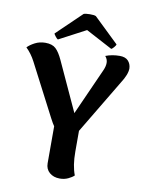

<svg xmlns="http://www.w3.org/2000/svg" viewBox="-99 -974 797 1058"><g transform="rotate(10 300.0 -445.5)"><path d="M369.1 -146Q369.1 -67.4 389.2 -16.1Q377.9 -4.9 356.7 5.1Q335.4 15.1 310.1 15.1Q274.9 15.1 252.4 -4.4Q230 -23.9 230 -56.2V-263.2Q221.2 -275.4 206.1 -304.2L55.2 -595.2Q34.2 -635.7 3.9 -665Q18.1 -680.2 44.4 -694.1Q70.8 -708 103 -708Q141.6 -708 161.6 -689.2Q181.6 -670.4 200.2 -629.9L327.1 -354L442.9 -612.8Q454.1 -637.2 454.1 -657.2Q454.1 -677.7 439.9 -693.8Q476.1 -708 519 -708Q550.8 -708 566.4 -691.2Q582 -674.3 583 -648.9Q583 -615.2 549.8 -564L369.1 -262.2ZM143.1 -767.1 282.2 -900.9Q291.5 -905.3 316.7 -905.5Q341.8 -905.8 351.1 -900.9L490.2 -767.1Q490.2 -762.7 481.2 -751.7Q472.2 -740.7 465.8 -737.8L316.9 -816.9L167 -737.8Q161.1 -740.7 152.6 -751.7Q144 -762.7 143.1 -767.1Z"/></g></svg>

Font: Arima
Style: Bold
Weight: 700
Designer: Joana Correia and Natanael Gama
Foundry: NDISCOVER
Version: Version 1.100;Glyphs 3.1.2 (3151)